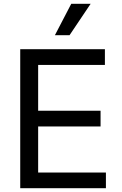

<svg xmlns="http://www.w3.org/2000/svg" viewBox="-20 -985 639 1005"><path d="M85.9 0H534.4V-82H179.7V-323.2H506.4V-405.5H179.7V-645.2H529.1V-727.3H85.9ZM267.4 -800.8H344.1L454.5 -965.2H353Z"/></svg>

Font: Margiela Sans Text
Style: Regular
Weight: 400
Designer: Stefan Endress, Andreas Faust
Version: Version 1.100;FEAKit 1.0